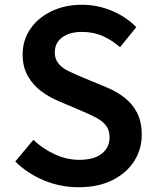

<svg xmlns="http://www.w3.org/2000/svg" viewBox="-20 -772 656 806"><path d="M310 14Q234 14 165 -14.5Q96 -43 44 -94L120 -185Q160 -147 210.5 -124Q261 -101 312 -101Q375 -101 407.5 -127Q440 -153 440 -195Q440 -226 425 -245Q410 -264 384.5 -277.5Q359 -291 326 -305L225 -348Q189 -363 154.5 -388Q120 -413 97.5 -451.5Q75 -490 75 -543Q75 -603 107 -650Q139 -697 195.5 -724.5Q252 -752 324 -752Q389 -752 449 -727Q509 -702 552 -658L484 -574Q449 -604 410.5 -621Q372 -638 324 -638Q272 -638 241 -615Q210 -592 210 -552Q210 -523 226.5 -504Q243 -485 269.5 -472.5Q296 -460 327 -447L426 -406Q470 -388 503.5 -361.5Q537 -335 556 -297.5Q575 -260 575 -206Q575 -146 543.5 -96Q512 -46 452.5 -16Q393 14 310 14Z"/></svg>

Font: Noto Sans JP Thin SemiBold
Style: Regular
Weight: 600
Version: Version 2.004-H2;hotconv 1.0.118;makeotfexe 2.5.65603